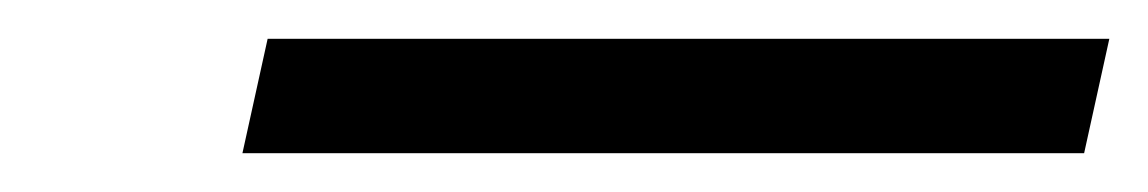

<svg xmlns="http://www.w3.org/2000/svg" viewBox="-20 -839 592 99"><path d="M105 -760 118 -819H552L539 -760Z"/></svg>

Font: Noto Serif SemiCondensed Medium
Style: Italic
Weight: 500
Width: 4
Italic angle: -12°
Designer: Monotype Design Team
Foundry: Monotype Imaging Inc.
Version: Version 2.013